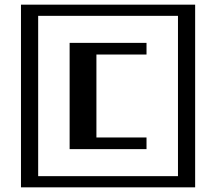

<svg xmlns="http://www.w3.org/2000/svg" viewBox="-20 -804 928 824"><path d="M70 -784H817.5V0H70ZM743.8 -48V-736H143.8V-48ZM278.8 -620H608.8V-570H393.8V-214H608.8V-164H278.8Z"/></svg>

Font: Facade Sud
Style: Regular
Weight: 100
Designer: Éléonore Fines
Foundry: Velvetyne Type Foundry
Version: Version 1.001;Glyphs 3.2 (3202)